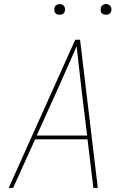

<svg xmlns="http://www.w3.org/2000/svg" viewBox="-20 -932 640 952"><path d="M23 0 353 -735H377L465 0H443L414 -241H154L45 0ZM162 -260H412L384 -490Q378 -543 372 -596Q366 -649 360 -702Q336 -649 313 -596Q290 -543 266 -490ZM505 -859Q499 -859 493.5 -861Q488 -863 484 -867.5Q480 -872 479.5 -878.5Q479 -885 480 -891Q480 -896 482.5 -900Q485 -904 489 -906.5Q493 -909 497 -910.5Q501 -912 506 -912Q512 -912 517.5 -909.5Q523 -907 527 -902.5Q531 -898 532 -891.5Q533 -885 532 -879Q531 -874 528.5 -870Q526 -866 522.5 -863.5Q519 -861 514.5 -860Q510 -859 505 -859ZM275 -859Q269 -859 263.5 -861Q258 -863 254 -867.5Q250 -872 249.5 -878.5Q249 -885 250 -891Q250 -896 252.5 -900Q255 -904 259 -906.5Q263 -909 267 -910.5Q271 -912 276 -912Q282 -912 287.5 -909.5Q293 -907 297 -902.5Q301 -898 302 -891.5Q303 -885 302 -879Q301 -874 298.5 -870Q296 -866 292.5 -863.5Q289 -861 284.5 -860Q280 -859 275 -859Z"/></svg>

Font: Iosevka Thin Extended Oblique
Style: Regular
Weight: 100
Width: 7
Italic angle: -9°
Monospace: yes
Designer: Belleve Invis
Foundry: Belleve Invis
Version: Version 32.5.0; ttfautohint (v1.8.4)